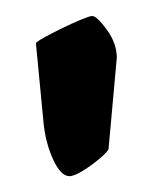

<svg xmlns="http://www.w3.org/2000/svg" viewBox="-20 -790 191 240"><path d="M24.9 -735.8Q24.9 -737.3 34.4 -742.7Q43.9 -748 56.9 -754.4Q69.8 -760.7 81.1 -765.4Q92.3 -770 95.2 -770Q101.1 -770 113.5 -752.9Q126 -735.8 126 -717.8L115.7 -604Q115.7 -601.6 106 -593Q96.2 -584.5 84.5 -577.1Q72.8 -569.8 66.9 -569.8Q56.2 -569.8 46.9 -589.6Q37.6 -609.4 34.7 -633.8Z"/></svg>

Font: Bokor
Style: Regular
Weight: 400
Designer: Danh Hong
Foundry: Danh Hong
Version: Version 8.002; ttfautohint (v1.8.3)